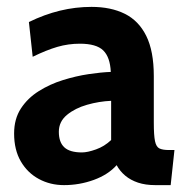

<svg xmlns="http://www.w3.org/2000/svg" viewBox="-20 -528 538 558"><path d="M166 10Q126 10 93 -7.8Q60 -25.5 40.5 -59Q21 -92.5 21 -140Q21 -182.5 40.8 -212.8Q60.5 -243 92.8 -263.2Q125 -283.5 162.8 -295.2Q200.5 -307 237.2 -312.5Q274 -318 302 -319Q300 -362 280 -381.5Q260 -401 212 -401Q178.5 -401 146.8 -391.8Q115 -382.5 75 -363L64 -464Q109 -486 154.2 -497Q199.5 -508 246 -508Q302 -508 342.5 -488Q383 -468 405 -423.8Q427 -379.5 427 -307V-172Q427 -134.5 430.5 -117.8Q434 -101 443.5 -96.5Q453 -92 471 -92H487L476 10H431Q403 10 381.2 2.8Q359.5 -4.5 344 -17.5Q328.5 -30.5 319 -48Q294.5 -20.5 252.8 -5.2Q211 10 166 10ZM218 -85Q234.5 -85 259 -93.8Q283.5 -102.5 303 -121V-235Q268 -233.5 233 -223.5Q198 -213.5 174.5 -194Q151 -174.5 151 -145Q151 -114.5 167 -99.8Q183 -85 218 -85Z"/></svg>

Font: Cabin Resolve
Style: Bold-Resolve
Weight: 700
Designer: Pablo Impallari
Foundry: Pablo Impallari. http://www.impallari.com Igino Marini. http://www.ikern.com
Version: Version 3.001